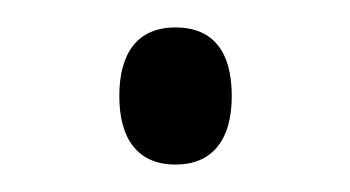

<svg xmlns="http://www.w3.org/2000/svg" viewBox="-20 -410 255 140"><path d="M67 -340C67 -308 81 -290 108 -290C134 -290 149 -307 149 -340C149 -374 134 -390 108 -390C80 -390 67 -371 67 -340Z"/></svg>

Font: Noto Sans Kannada Condensed Light
Style: Regular
Weight: 300
Width: 3
Designer: Jelle Bosma - Monotype Design Team
Foundry: Monotype Imaging Inc.
Version: Version 2.005